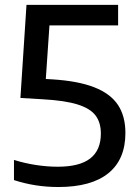

<svg xmlns="http://www.w3.org/2000/svg" viewBox="-20 -760 562 790"><path d="M496 -213Q496 -104 425.8 -47.2Q355.5 9.5 220 9.5Q124.5 9.5 37.5 -19V-102Q80.5 -88.5 127.2 -81.2Q174 -74 217.5 -74Q307.5 -74 351.2 -108Q395 -142 395 -210.5Q395 -256 373 -285Q351 -314 299 -330.2Q247 -346.5 156 -351.5L64 -357L89 -740H466V-655.5H183.5L168.5 -435L194.5 -433.5Q301 -427 367.5 -401Q434 -375 465 -328.8Q496 -282.5 496 -213Z"/></svg>

Font: Encode Sans Medium
Style: Regular
Weight: 500
Designer: Multiple Designers
Foundry: Impallari Type
Version: Version 2.000